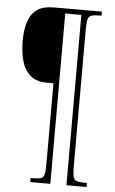

<svg xmlns="http://www.w3.org/2000/svg" viewBox="-59 -800 569 950"><g transform="rotate(5 225.5 -324.5)"><path d="M128 111V91H133Q164 91 178 87Q192 83 196 66.5Q200 50 200 15V-386H168Q113 -386 83 -413.5Q53 -441 41.5 -485.5Q30 -530 30 -582Q30 -636 42.5 -676Q55 -716 85 -738Q115 -760 170 -760H408V-740H402Q372 -740 358 -735.5Q344 -731 340 -715Q336 -699 336 -664V17Q336 51 340 66.5Q344 82 358 86.5Q372 91 402 91H408V111H308V-735H228V111Z"/></g></svg>

Font: Noto Serif Georgian ExtraCondensed Thin
Style: Regular
Weight: 100
Width: 2
Designer: Monotype Design Team, Akaki Razmadze
Foundry: Google LLC
Version: Version 2.003; ttfautohint (v1.8.4.7-5d5b)